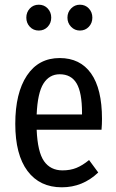

<svg xmlns="http://www.w3.org/2000/svg" viewBox="-20 -785 494 817"><path d="M412 -233H136Q140 -138 167.5 -99Q195 -60 246 -60Q279 -60 305 -70.5Q331 -81 359 -104L398 -51Q332 12 243 12Q149 12 97 -57.5Q45 -127 45 -258Q45 -389 94.5 -463.5Q144 -538 234 -538Q321 -538 367.5 -472.5Q414 -407 414 -279Q414 -257 412 -233ZM329 -305Q329 -391 306 -430Q283 -469 234 -469Q190 -469 165 -429.5Q140 -390 136 -298H329ZM198 -710Q198 -687 183 -671Q168 -655 145 -655Q122 -655 107 -671Q92 -687 92 -710Q92 -733 107 -749Q122 -765 145 -765Q168 -765 183 -749Q198 -733 198 -710ZM373 -710Q373 -687 358 -671Q343 -655 320 -655Q298 -655 282.5 -671Q267 -687 267 -710Q267 -733 282.5 -749Q298 -765 320 -765Q343 -765 358 -749Q373 -733 373 -710Z"/></svg>

Font: Fira Sans Compressed
Style: Regular
Weight: 400
Width: 1
Designer: bBox Type GmbH & Carrois Corporate GbR & Edenspiekermann AG
Foundry: bBox Type GmbH & Carrois Corporate GbR & Edenspiekermann AG
Version: Version 4.301